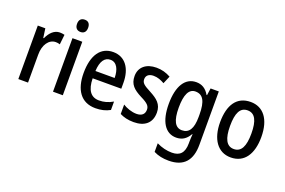

<svg xmlns="http://www.w3.org/2000/svg" viewBox="-120 -1163 2706 1821"><g transform="rotate(20 1233.5 -252.5)"><path d="M290 -550C233 -550 191 -505 165 -447H159L146 -540H70V0H168V-281C167 -382 217 -451 285 -451C298 -451 315 -449 327 -444L338 -544C322 -548 305 -550 290 -550Z M471 -745C435 -745 414 -725 414 -683C414 -642 436 -621 471 -621C505 -621 526 -642 526 -683C526 -724 506 -745 471 -745ZM519 -540H420V0H519Z M830 -549C704 -549 632 -448 632 -266C632 -99 703 10 850 10C906 10 952 -1 996 -25V-110C949 -83 907 -71 857 -71C775 -71 732 -130 730 -248H1019V-308C1019 -450 952 -549 830 -549ZM830 -471C894 -471 924 -407 925 -322H731C736 -423 772 -471 830 -471Z M1414 -150C1414 -235 1363 -274 1288 -314C1213 -353 1192 -370 1192 -408C1192 -445 1219 -468 1266 -468C1307 -468 1342 -454 1377 -434L1410 -512C1365 -537 1319 -550 1266 -550C1163 -550 1096 -495 1096 -405C1096 -320 1142 -281 1221 -240C1299 -202 1316 -179 1316 -143C1316 -100 1289 -73 1235 -73C1185 -73 1132 -93 1096 -116V-21C1133 -2 1178 10 1236 10C1347 10 1414 -45 1414 -150Z M1668 -550C1557 -550 1491 -449 1491 -267C1491 -90 1555 10 1665 10C1722 10 1765 -15 1798 -73H1802C1800 -49 1798 -18 1798 4V19C1798 117 1756 158 1676 158C1626 158 1573 146 1521 120V207C1567 230 1615 240 1673 240C1827 240 1897 154 1897 -1V-540H1814L1804 -469H1799C1766 -526 1723 -550 1668 -550ZM1690 -464C1765 -464 1800 -407 1800 -271V-247C1800 -128 1764 -74 1693 -74C1625 -74 1592 -136 1592 -266C1592 -396 1624 -464 1690 -464Z M2424 -270C2424 -452 2343 -550 2217 -550C2078 -550 2008 -446 2008 -270C2008 -102 2083 10 2215 10C2355 10 2424 -103 2424 -270ZM2109 -270C2109 -399 2141 -465 2216 -465C2291 -465 2324 -399 2324 -270C2324 -141 2291 -75 2216 -75C2142 -75 2109 -143 2109 -270Z"/></g></svg>

Font: Noto Sans Sinhala Condensed Medium
Style: Regular
Weight: 500
Width: 3
Designer: Jelle Bosma - Monotype Design Team
Foundry: Monotype Imaging Inc.
Version: Version 2.006